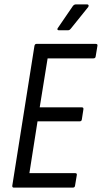

<svg xmlns="http://www.w3.org/2000/svg" viewBox="-20 -855 464 875"><path d="M43 0Q35 0 36 -9L137 -646Q139 -655 146 -655H416Q426 -655 424 -646L416 -598Q415 -589 406 -589H197L161 -366H352Q362 -366 360 -356L353 -311Q352 -302 343 -302H151L114 -66H322Q332 -66 330 -57L322 -9Q321 0 312 0ZM248 -717Q244 -717 242 -720Q240 -723 244 -728L311 -826Q317 -835 326 -835H377Q382 -835 383.5 -831.5Q385 -828 382 -823L304 -726Q300 -721 297 -719Q294 -717 289 -717Z"/></svg>

Font: Sofia Sans Condensed
Style: Italic
Weight: 400
Italic angle: -9°
Designer: Botio Nikoltchev, Ani Petrova
Foundry: lettersoup
Version: Version 4.101